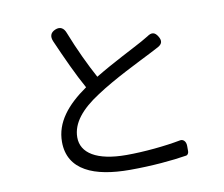

<svg xmlns="http://www.w3.org/2000/svg" viewBox="-83 -858 1146 982"><g transform="rotate(-10 490.0 -367.5)"><path d="M287 -24C343 8 423 21 515 21C630 21 737 11 811 -1C817 -2 824 -10 824 -21V-46V-49C824 -74 808 -87 792 -83C714 -68 603 -57 511 -57C356 -57 278 -108 278 -189C278 -264 333 -328 424 -387C520 -451 656 -516 722 -550C737 -558 751 -565 764 -572C788 -585 791 -602 777 -625C762 -650 745 -653 721 -636C710 -629 698 -623 685 -615C631 -585 525 -533 433 -477C396 -545 354 -633 318 -725C308 -752 289 -763 263 -752C237 -741 231 -721 242 -695C283 -601 327 -505 367 -434C262 -361 197 -281 197 -180C197 -107 230 -56 287 -24Z"/></g></svg>

Font: GenSenRounded2 TW R
Style: Regular
Weight: 400
Version: Version 2.100;PS 2.1;hotconv 16.6.51;makeotf.lib2.5.65220 DE